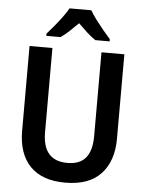

<svg xmlns="http://www.w3.org/2000/svg" viewBox="-62 -986 793 1045"><g transform="rotate(5 335.0 -463.5)"><path d="M594 -252Q594 -131 529 -60.5Q464 10 333 10Q207 10 141.5 -58Q76 -126 76 -251V-714H201V-254Q201 -98 336 -98Q405 -98 437 -138Q469 -178 469 -255V-714H594ZM394 -937Q407 -914 427 -887.5Q447 -861 468.5 -835Q490 -809 508 -789V-777H430Q406 -793 382.5 -814.5Q359 -836 334 -861Q309 -836 286 -814.5Q263 -793 240 -777H162V-789Q180 -809 201.5 -835Q223 -861 243 -888Q263 -915 275 -937Z"/></g></svg>

Font: Noto Sans Georgian SemiCondensed SemiBold
Style: Regular
Weight: 600
Width: 4
Designer: Monotype Design Team, Akaki Razmadze
Foundry: Google LLC
Version: Version 2.005; ttfautohint (v1.8.4.7-5d5b)